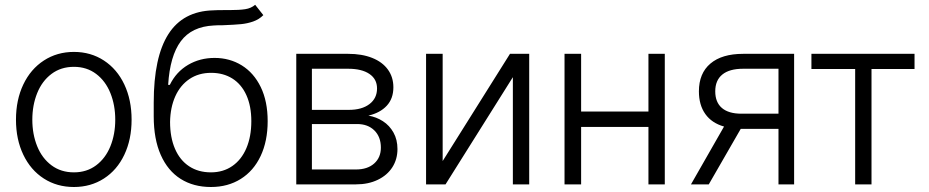

<svg xmlns="http://www.w3.org/2000/svg" viewBox="-20 -749 3774 780"><path d="M44.9 -262.7Q44.9 -343.3 74.7 -405.8Q104.5 -468.3 158.2 -503.2Q211.9 -538.1 280.3 -538.1Q348.6 -538.1 402.1 -503.2Q455.6 -468.3 485.1 -405.8Q514.6 -343.3 514.6 -262.7Q514.6 -182.6 485.1 -120.4Q455.6 -58.1 402.1 -23.7Q348.6 10.7 280.3 10.7Q211.4 10.7 158 -23.7Q104.5 -58.1 74.7 -120.4Q44.9 -182.6 44.9 -262.7ZM448.2 -262.7Q448.2 -321.8 428.5 -370.8Q408.7 -419.9 370.6 -448.7Q332.5 -477.5 280.3 -477.5Q227.5 -477.5 189.2 -448.7Q150.9 -419.9 131.1 -370.8Q111.3 -321.8 111.3 -262.7Q111.3 -203.6 131.1 -154.8Q150.9 -106 189.2 -77.4Q227.5 -48.8 280.3 -48.8Q332.5 -48.8 370.6 -77.4Q408.7 -106 428.5 -154.8Q448.2 -203.6 448.2 -262.7Z M885.7 -646.5Q861.3 -646.5 848.6 -645.5Q758.8 -641.1 714.6 -581.5Q670.4 -522 663.1 -404.3H669.9Q695.8 -457 743.9 -485.4Q792 -513.7 851.6 -513.7Q913.1 -513.7 962.2 -483.4Q1011.2 -453.1 1039.3 -395.3Q1067.4 -337.4 1067.4 -256.8Q1067.4 -175.8 1038.8 -115.2Q1010.3 -54.7 958 -22Q905.8 10.7 836.9 10.7Q766.1 10.7 713.9 -22.2Q661.6 -55.2 633.1 -119.6Q604.5 -184.1 604.5 -276.4V-332Q604.5 -517.1 664.1 -610.4Q723.6 -703.6 845.7 -707Q860.4 -708 887.7 -708H911.1Q952.6 -708 976.3 -711.7Q1000 -715.3 1016.6 -729.5L1049.8 -687.5Q1032.2 -669.9 1008.3 -661.6Q984.4 -653.3 959 -650.9Q933.6 -648.4 885.7 -646.5ZM1001 -256.8Q1001 -317.9 981 -362.3Q960.9 -406.7 924.1 -429.9Q887.2 -453.1 837.9 -453.1Q787.1 -453.1 749.8 -428Q712.4 -402.8 692.1 -357.7Q671.9 -312.5 670.9 -253.9Q670.9 -190.9 690.9 -144.5Q710.9 -98.1 748.3 -73.5Q785.6 -48.8 836.9 -48.8Q886.7 -48.8 923.8 -74.5Q960.9 -100.1 981 -147.2Q1001 -194.3 1001 -256.8Z M1183.6 -530.3H1394.5Q1450.7 -530.3 1492.2 -513.7Q1533.7 -497.1 1555.9 -466.3Q1578.1 -435.5 1578.1 -394.5Q1578.1 -348.6 1551.3 -319.6Q1524.4 -290.5 1476.6 -279.3Q1508.8 -273.9 1535.6 -256.6Q1562.5 -239.3 1578.6 -210.4Q1594.7 -181.6 1594.7 -143.6Q1594.7 -102.1 1574 -69.6Q1553.2 -37.1 1514.9 -18.6Q1476.6 0 1425.8 0H1183.6ZM1527.3 -149.4Q1527.3 -192.9 1501 -219Q1474.6 -245.1 1430.7 -245.1H1247.1V-60.5H1425.8Q1472.7 -60.5 1500 -84.7Q1527.3 -108.9 1527.3 -149.4ZM1511.7 -389.6Q1511.7 -427.7 1480.7 -448.7Q1449.7 -469.7 1394.5 -469.7H1247.1V-302.7H1397.5Q1450.2 -302.7 1481 -326.2Q1511.7 -349.6 1511.7 -389.6Z M2051.8 -530.3H2129.9V0H2063.5V-435.5L1790 0H1710.9V-530.3H1778.3V-94.7Z M2340.8 -295.9H2614.3V-530.3H2680.7V0H2614.3V-233.4H2340.8V0H2273.4V-530.3H2340.8Z M3142.6 -225.6H2992.2H2989.3L2859.4 0H2787.1L2921.4 -234.9Q2871.6 -249 2845.5 -285.6Q2819.3 -322.3 2819.3 -377.9Q2819.3 -451.2 2866 -490.7Q2912.6 -530.3 2999 -530.3H3206.1V0H3142.6ZM2992.2 -287.1H3142.6V-469.7H2999Q2943.4 -469.7 2914.6 -446.3Q2885.7 -422.9 2885.7 -377.9Q2885.7 -333.5 2912.8 -310.3Q2939.9 -287.1 2992.2 -287.1Z M3276.4 -530.3H3695.3V-468.8H3520.5V0H3454.1V-468.8H3276.4Z"/></svg>

Font: Pretendard JP Light
Style: Regular
Weight: 300
Designer: Base glyphs from Inter by Rasmus Andersson; Hangeul glyphs from Noto Sans CJK(Source Han Sans) by Jang Soo-young and Kan
Foundry: Kil Hyung-jin
Version: Version 1.309